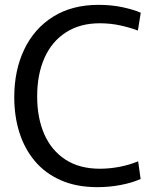

<svg xmlns="http://www.w3.org/2000/svg" viewBox="-20 -760 635 792"><path d="M381.4 12Q295.5 12 230.9 -16.5Q166.3 -44.9 123.7 -95.7Q81 -146.5 59.9 -213.7Q38.8 -280.9 38.8 -358.7Q38.8 -470.1 80.1 -556.3Q121.3 -642.5 199.4 -691.3Q277.4 -740 386.4 -740Q441.3 -740 487.6 -729.8Q533.8 -719.6 560.6 -707.4L548.8 -633.9Q517.8 -645.9 476.8 -655Q435.9 -664 391.4 -664Q310.3 -664 252.1 -626.6Q193.9 -589.2 163.6 -521.3Q133.3 -453.4 133.3 -362.2Q133.3 -273.8 162.6 -206.7Q191.9 -139.5 249.8 -101.8Q307.7 -64 392 -64Q433.5 -64 475.3 -72.3Q517.2 -80.7 549.8 -94.7L560.1 -21.7Q526.3 -6.4 479 2.8Q431.7 12 381.4 12Z"/></svg>

Font: Murecho Thin
Style: Regular
Weight: 100
Designer: Neil Summerour
Foundry: Positype
Version: Version 1.010